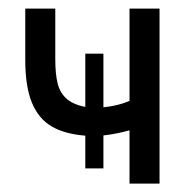

<svg xmlns="http://www.w3.org/2000/svg" viewBox="-20 -436 462 456"><path d="M111.3 -415.5V-295.9Q111.3 -260.7 116.7 -238.5Q122.1 -216.3 137.5 -202.1Q152.8 -188 182.6 -182.1V-308.6H225.6V-181.2Q260.3 -184.6 287.6 -196.3V-415.5H358.9V0H287.6V-126.5Q258.3 -118.2 225.6 -114.3V-36.1H182.6V-113.8Q133.3 -117.7 102.3 -136Q71.3 -154.3 55.7 -192.4Q40 -230.5 40 -293.5V-415.5Z"/></svg>

Font: NMS Futura Pro Book
Style: Regular
Weight: 400
Designer: Blend3rman
Version: Version 0.1